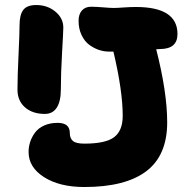

<svg xmlns="http://www.w3.org/2000/svg" viewBox="-20 -773 757 767"><path d="M159.2 -317.9Q109.9 -317.9 79.8 -344.2Q49.8 -370.6 49.8 -415Q49.8 -465.8 54 -553.2Q58.1 -640.6 58.1 -671.9Q58.1 -713.9 73 -733.4Q87.9 -752.9 125 -752.9Q169.4 -752.9 201.2 -726.6Q232.9 -700.2 232.9 -663.1Q232.9 -647.5 228 -563.7Q223.1 -480 223.1 -417Q223.1 -368.2 206.8 -343Q190.4 -317.9 159.2 -317.9ZM316.9 -25.9Q218.3 -25.9 156.2 -65.2Q94.2 -104.5 94.2 -166Q94.2 -187 100.8 -206.8Q107.4 -226.6 120.4 -243.9Q133.3 -261.2 156.5 -271.7Q179.7 -282.2 210 -282.2Q258.8 -282.2 258.8 -242.2Q258.8 -220.2 271.5 -209.7Q284.2 -199.2 316.9 -199.2Q401.9 -199.2 436 -225.1Q470.2 -251 470.2 -310.1Q470.2 -410.2 433.1 -566.9H415Q395 -566.9 374.8 -573.7Q354.5 -580.6 335.9 -594.5Q317.4 -608.4 305.7 -633.3Q293.9 -658.2 293.9 -689.9Q293.9 -715.8 307.1 -731Q320.3 -746.1 344.2 -746.1Q362.3 -746.1 391.6 -743.7Q420.9 -741.2 434.1 -741.2Q447.3 -741.2 474.4 -743.2Q501.5 -745.1 522.9 -745.1Q689 -745.1 689 -637.2Q689 -577.1 619.1 -577.1Q616.7 -577.1 611.6 -576.7Q606.4 -576.2 604 -576.2Q647.9 -404.3 647.9 -284.2Q647.9 -152.3 564.5 -89.1Q481 -25.9 316.9 -25.9Z"/></svg>

Font: Shantell Sans Irregular Bouncy
Style: Regular
Weight: 800
Designer: Stephen Nixon, Anya Danilova, Shantell Martin
Foundry: Arrow Type
Version: Version 1.006;[9816181b4]